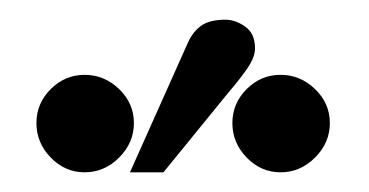

<svg xmlns="http://www.w3.org/2000/svg" viewBox="-20 -682 375 195"><path d="M315 -557Q315 -537 300 -522Q285 -507 265 -507Q245 -507 230.5 -522Q216 -537 216 -557Q216 -577 230.5 -591.5Q245 -606 265 -606Q285 -606 300 -591.5Q315 -577 315 -557ZM171 -639Q176 -650 184.5 -656Q193 -662 209 -662Q219 -662 229 -655Q239 -648 239 -633Q239 -624 231.5 -613Q224 -602 212 -588L146 -507H112ZM116 -557Q116 -537 101 -522Q86 -507 66 -507Q46 -507 31.5 -522Q17 -537 17 -557Q17 -577 31.5 -591.5Q46 -606 66 -606Q86 -606 101 -591.5Q116 -577 116 -557Z"/></svg>

Font: STIXGeneralUnicodeRegular
Style: Regular
Weight: 400
Designer: MicroPress Inc., with final additions and corrections provided by Coen Hoffman, Elsevier (retired)
Version: Version 1.1.0